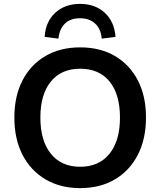

<svg xmlns="http://www.w3.org/2000/svg" viewBox="-20 -959 825 989"><path d="M393 10Q291 10 214.5 -35Q138 -80 96 -161.5Q54 -243 54 -353Q54 -464 96 -545Q138 -626 214 -670.5Q290 -715 393 -715Q496 -715 572 -670.5Q648 -626 690 -545Q732 -464 732 -354Q732 -243 690 -161.5Q648 -80 572 -35Q496 10 393 10ZM393 -100Q490 -100 544 -167Q598 -234 598 -353Q598 -473 544.5 -539Q491 -605 393 -605Q296 -605 242 -539Q188 -473 188 -353Q188 -234 242 -167Q296 -100 393 -100ZM281 -760 210 -769Q215 -848 265 -893.5Q315 -939 392 -939Q470 -939 519.5 -893.5Q569 -848 575 -769L504 -760Q500 -810 470 -837.5Q440 -865 392 -865Q343 -865 314.5 -837.5Q286 -810 281 -760Z"/></svg>

Font: Nunito Sans
Style: Bold
Weight: 700
Designer: Vernon Adams
Foundry: Vernon Adams
Version: Version 3.101; ttfautohint (v1.8.4.7-5d5b);gftools[0.9.27]